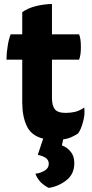

<svg xmlns="http://www.w3.org/2000/svg" viewBox="-20 -666 448 940"><path d="M234.4 -374Q267.6 -374 367.2 -374Q371.1 -382.8 374 -400.4Q376 -417 376 -435.5Q376 -455.1 374 -471.7Q371.1 -489.3 367.2 -498Q322.3 -498 234.4 -498Q234.4 -535.2 234.4 -646.5Q192.4 -645.5 154.3 -635.7Q116.2 -626 88.9 -606.4Q88.9 -570.3 88.9 -498Q75.2 -498 32.2 -498Q22.5 -473.6 17.6 -440.4Q11.7 -406.2 11.7 -374Q38.1 -374 88.9 -374Q88.9 -321.3 88.9 -164.1Q88.9 -95.7 111.3 -48.8Q132.8 -2 191.4 12.7Q182.6 39.1 165 91.8Q186.5 96.7 203.1 106.4Q218.8 117.2 218.8 135.7Q218.8 157.2 199.2 168.9Q178.7 181.6 153.3 184.6Q162.1 208 179.7 226.6Q198.2 244.1 218.8 253.9Q265.6 247.1 304.7 216.8Q343.8 186.5 343.8 132.8Q343.8 97.7 326.2 77.1Q309.6 55.7 283.2 45.9Q285.2 36.1 289.1 16.6Q310.5 13.7 328.1 5.9Q346.7 -2 362.3 -12.7Q377 -32.2 386.7 -70.3Q394.5 -98.6 393.6 -122.1Q393.6 -131.8 392.6 -139.6Q370.1 -124 346.7 -118.2Q324.2 -113.3 301.8 -113.3Q261.7 -113.3 248 -131.8Q234.4 -150.4 234.4 -185.5Q234.4 -249 234.4 -374Z"/></svg>

Font: cl
Style: Bold
Weight: 400
Designer: Mitja Miklavcic
Version: Version 7.504; 2011; Build 1021